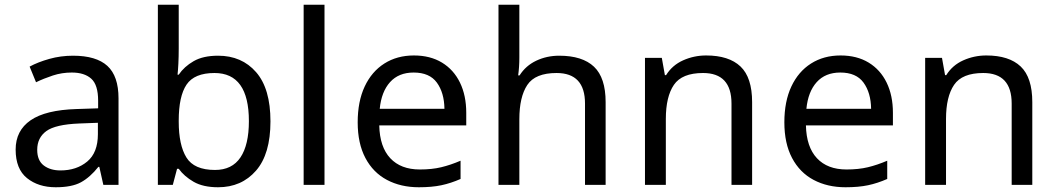

<svg xmlns="http://www.w3.org/2000/svg" viewBox="-20 -780 4456 810"><path d="M288 -545Q386 -545 433 -502Q480 -459 480 -365V0H416L399 -76H395Q360 -32 321.5 -11Q283 10 215 10Q142 10 94 -28.5Q46 -67 46 -149Q46 -229 109 -272.5Q172 -316 303 -320L394 -323V-355Q394 -422 365 -448Q336 -474 283 -474Q241 -474 203 -461.5Q165 -449 132 -433L105 -499Q140 -518 188 -531.5Q236 -545 288 -545ZM314 -259Q214 -255 175.5 -227Q137 -199 137 -148Q137 -103 164.5 -82Q192 -61 235 -61Q303 -61 348 -98.5Q393 -136 393 -214V-262Z M734 -575Q734 -541 732.5 -511.5Q731 -482 729 -465H734Q757 -499 797 -522Q837 -545 900 -545Q1000 -545 1060.5 -475.5Q1121 -406 1121 -268Q1121 -130 1060 -60Q999 10 900 10Q837 10 797 -13Q757 -36 734 -68H727L709 0H646V-760H734ZM885 -472Q800 -472 767 -423Q734 -374 734 -271V-267Q734 -168 766.5 -115.5Q799 -63 887 -63Q959 -63 994.5 -116Q1030 -169 1030 -269Q1030 -472 885 -472Z M1349 0H1261V-760H1349Z M1726 -546Q1795 -546 1844.5 -516Q1894 -486 1920.5 -431.5Q1947 -377 1947 -304V-251H1580Q1582 -160 1626.5 -112.5Q1671 -65 1751 -65Q1802 -65 1841.5 -74.5Q1881 -84 1923 -102V-25Q1882 -7 1842 1.5Q1802 10 1747 10Q1671 10 1612.5 -21Q1554 -52 1521.5 -113.5Q1489 -175 1489 -264Q1489 -352 1518.5 -415Q1548 -478 1601.5 -512Q1655 -546 1726 -546ZM1725 -474Q1662 -474 1625.5 -433.5Q1589 -393 1582 -321H1855Q1854 -389 1823 -431.5Q1792 -474 1725 -474Z M2171 -537Q2171 -497 2166 -462H2172Q2198 -503 2242.5 -524Q2287 -545 2339 -545Q2437 -545 2486 -498.5Q2535 -452 2535 -349V0H2448V-343Q2448 -472 2328 -472Q2238 -472 2204.5 -421.5Q2171 -371 2171 -277V0H2083V-760H2171Z M2959 -546Q3055 -546 3104 -499.5Q3153 -453 3153 -349V0H3066V-343Q3066 -472 2946 -472Q2857 -472 2823 -422Q2789 -372 2789 -278V0H2701V-536H2772L2785 -463H2790Q2816 -505 2862 -525.5Q2908 -546 2959 -546Z M3526 -546Q3595 -546 3644.5 -516Q3694 -486 3720.5 -431.5Q3747 -377 3747 -304V-251H3380Q3382 -160 3426.5 -112.5Q3471 -65 3551 -65Q3602 -65 3641.5 -74.5Q3681 -84 3723 -102V-25Q3682 -7 3642 1.5Q3602 10 3547 10Q3471 10 3412.5 -21Q3354 -52 3321.5 -113.5Q3289 -175 3289 -264Q3289 -352 3318.5 -415Q3348 -478 3401.5 -512Q3455 -546 3526 -546ZM3525 -474Q3462 -474 3425.5 -433.5Q3389 -393 3382 -321H3655Q3654 -389 3623 -431.5Q3592 -474 3525 -474Z M4141 -546Q4237 -546 4286 -499.5Q4335 -453 4335 -349V0H4248V-343Q4248 -472 4128 -472Q4039 -472 4005 -422Q3971 -372 3971 -278V0H3883V-536H3954L3967 -463H3972Q3998 -505 4044 -525.5Q4090 -546 4141 -546Z"/></svg>

Font: Go Noto Current
Style: Regular
Weight: 400
Designer: Monotype Design Team
Foundry: Monotype Imaging Inc.
Version: Version 2.007; ttfautohint (v1.8) -l 8 -r 50 -G 200 -x 14 -D